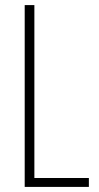

<svg xmlns="http://www.w3.org/2000/svg" viewBox="-20 -734 387 754"><path d="M77 0H329V-35H115V-714H77Z"/></svg>

Font: Noto Sans Armenian ExtraCondensed ExtraLight
Style: Regular
Weight: 200
Width: 2
Designer: Monotype Design Team
Foundry: Monotype Imaging Inc.
Version: Version 2.008